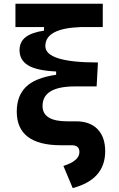

<svg xmlns="http://www.w3.org/2000/svg" viewBox="-20 -752 626 1007"><path d="M299.8 9.8Q67.9 9.8 67.9 -167Q67.9 -247.6 115.2 -295.4Q162.6 -343.3 274.4 -359.9V-377Q169.4 -382.3 126 -410.2Q82.5 -438 82.5 -488.3Q82.5 -532.7 114.7 -557.4Q147 -582 210.9 -591.3V-609.9H61V-732.4H519V-609.9H402.8Q217.8 -603.5 217.8 -510.3Q217.8 -424.3 493.7 -424.3L486.8 -298.8H373.5Q203.1 -298.8 203.1 -196.3Q203.1 -115.7 332.5 -115.7H378.9Q451.7 -115.7 491.7 -74.5Q531.7 -33.2 531.7 41Q531.7 189.9 361.3 234.4L312.5 118.2Q352.1 106 374.3 87.9Q396.5 69.8 396.5 45.4Q396.5 9.8 356.4 9.8Z"/></svg>

Font: Cascadia Code PL
Style: Bold
Weight: 700
Monospace: yes
Designer: Aaron Bell
Foundry: Saja Typeworks
Version: Version 2404.023; ttfautohint (v1.8.4)